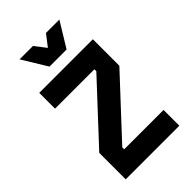

<svg xmlns="http://www.w3.org/2000/svg" viewBox="-303 -1151 1256 1256"><g transform="rotate(-45 325.0 -523.0)"><path d="M77 0V-245L441 -636V-654H77V-800H573V-555L209 -164V-146H573V0ZM509 -1046 404 -874H246L141 -1046H265L369 -911H281L385 -1046Z"/></g></svg>

Font: Martian Mono SemiCondensed
Style: Bold
Weight: 700
Width: 4
Designer: Roman Shamin
Foundry: Evil Martians
Version: Version 1.000